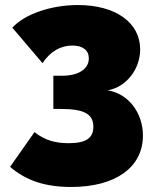

<svg xmlns="http://www.w3.org/2000/svg" viewBox="-20 -596 621 763"><path d="M408 -237C482 -250 537 -321 537 -400C537 -507 438 -576 290 -576C181 -576 77 -539 29 -486L149 -345C180 -392 221 -415 268 -415C309 -415 333 -396 333 -364C333 -321 291 -295 227 -295H192V-163H223C314 -163 351 -143 351 -92C351 -47 321 -27 253 -27C197 -27 156 -40 117 -71L20 67C84 122 160 147 263 147C439 147 548 69 548 -57C548 -148 490 -224 408 -237Z"/></svg>

Font: Raleway Black
Style: Regular
Weight: 900
Designer: Matt McInerney, Pablo Impallari, Rodrigo Fuenzalida
Foundry: Matt McInerney, Pablo Impallari, Rodrigo Fuenzalida
Version: Version 3.000g; ttfautohint (v1.5) -l 8 -r 28 -G 28 -x 14 -D